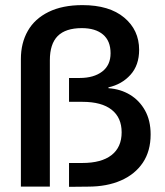

<svg xmlns="http://www.w3.org/2000/svg" viewBox="-20 -730 644 751"><path d="M250 0.8V-92.5H301.7Q376.7 -92.5 416.2 -123.3Q455.8 -154.2 455.8 -212.5Q455.8 -270 416.7 -300.8Q377.5 -331.7 302.5 -331.7H250V-425H291.7Q346.7 -425 379.6 -450Q412.5 -475 412.5 -521.7Q412.5 -570 382.9 -595Q353.3 -620 300 -620Q236.7 -620 205.8 -589.2Q175 -558.3 175 -494.2V0H61.7V-499.2Q61.7 -561.7 88.8 -609.2Q115.8 -656.7 170 -683.3Q224.2 -710 302.5 -710Q407.5 -710 465.8 -661.2Q524.2 -612.5 524.2 -535Q524.2 -475 490.4 -437.5Q456.7 -400 404.2 -388.3V-385Q451.7 -381.7 488.8 -359.2Q525.8 -336.7 547.5 -297.5Q569.2 -258.3 569.2 -204.2Q569.2 -139.2 538.8 -93.8Q508.3 -48.3 453.3 -24.2Q398.3 0 324.2 0Z"/></svg>

Font: Funnel Display Light Medium
Style: Regular
Weight: 500
Version: Version 1.000